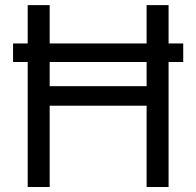

<svg xmlns="http://www.w3.org/2000/svg" viewBox="-20 -748 785 768"><path d="M712.9 -574.2V-500H654.3V0H566.4V-325.2H178.7V0H90.8V-500H32.2V-574.2H90.8V-727.5H178.7V-574.2H566.4V-727.5H654.3V-574.2ZM566.4 -500H178.7V-403.3H566.4Z"/></svg>

Font: Inter Display
Style: Regular
Weight: 400
Designer: Rasmus Andersson
Foundry: rsms
Version: Version 4.000;git-37864ae